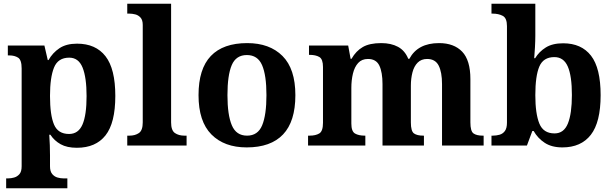

<svg xmlns="http://www.w3.org/2000/svg" viewBox="-20 -780 3286 1029"><path d="M13 229V176H25Q39 176 55.5 171.5Q72 167 84 153.5Q96 140 96 111V-413Q96 -459 77 -471Q58 -483 30 -483H22V-536H218L236 -458H240Q262 -497 298.5 -521.5Q335 -546 393 -546Q493 -546 545.5 -478.5Q598 -411 598 -266Q598 -121 545.5 -54.5Q493 12 392 12Q339 12 305 -7Q271 -26 250 -58H244Q246 -31 247 -1.5Q248 28 248 53V111Q248 139 260 153Q272 167 288.5 171.5Q305 176 319 176H341V229ZM350 -62Q400 -62 422 -112.5Q444 -163 444 -265Q444 -365 422.5 -418Q401 -471 351 -471Q291 -471 269.5 -418Q248 -365 248 -266Q248 -163 269.5 -112.5Q291 -62 350 -62Z M662 0V-53H674Q704 -53 724.5 -67Q745 -81 745 -124V-646Q745 -673 733 -686Q721 -699 704.5 -703Q688 -707 674 -707H662V-760H897V-124Q897 -81 917.5 -67Q938 -53 968 -53H980V0Z M1302 10Q1182 10 1113 -59.5Q1044 -129 1044 -270Q1044 -411 1110 -480Q1176 -549 1305 -549Q1425 -549 1494 -480Q1563 -411 1563 -270Q1563 -129 1497 -59.5Q1431 10 1302 10ZM1304 -53Q1362 -53 1385 -108.5Q1408 -164 1408 -270Q1408 -377 1384.5 -431Q1361 -485 1303 -485Q1245 -485 1222 -431Q1199 -377 1199 -270Q1199 -164 1222.5 -108.5Q1246 -53 1304 -53Z M1631 0V-53H1639Q1672 -53 1691.5 -65Q1711 -77 1711 -122V-421Q1711 -463 1691.5 -474.5Q1672 -486 1639 -486H1636V-536H1846L1859 -465H1864Q1888 -507 1924.5 -528Q1961 -549 2023 -549Q2076 -549 2113 -529Q2150 -509 2168 -465H2174Q2219 -549 2333 -549Q2413 -549 2457 -503Q2501 -457 2501 -356V-124Q2501 -77 2517.5 -65Q2534 -53 2568 -53H2572V0H2349V-329Q2349 -393 2331 -428.5Q2313 -464 2269 -464Q2238 -464 2218.5 -444.5Q2199 -425 2190.5 -392Q2182 -359 2182 -321V-124Q2182 -77 2198.5 -65Q2215 -53 2249 -53H2252V0H2030V-329Q2030 -393 2013 -428.5Q1996 -464 1952 -464Q1919 -464 1899.5 -442.5Q1880 -421 1871.5 -385.5Q1863 -350 1863 -309V-118Q1863 -76 1882.5 -64.5Q1902 -53 1935 -53H1938V0Z M2994 10Q2937 10 2899.5 -14.5Q2862 -39 2840 -78H2833L2804 0H2614V-53H2621Q2640 -53 2657.5 -58Q2675 -63 2686 -78Q2697 -93 2697 -123V-640Q2697 -683 2674.5 -695Q2652 -707 2620 -707H2614V-760H2849V-589Q2849 -562 2847 -525.5Q2845 -489 2843 -468H2848Q2869 -503 2905 -525.5Q2941 -548 2998 -548Q3096 -548 3147.5 -481.5Q3199 -415 3199 -270Q3199 -125 3146.5 -57.5Q3094 10 2994 10ZM2952 -65Q3002 -65 3023.5 -118Q3045 -171 3045 -271Q3045 -373 3023 -423.5Q3001 -474 2951 -474Q2892 -474 2870.5 -423.5Q2849 -373 2849 -270Q2849 -171 2870.5 -118Q2892 -65 2952 -65Z"/></svg>

Font: Noto Serif
Style: Bold
Weight: 700
Designer: Monotype Design Team
Foundry: Monotype Imaging Inc.
Version: Version 2.014